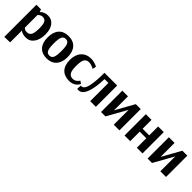

<svg xmlns="http://www.w3.org/2000/svg" viewBox="237 -1722 3186 3186"><g transform="rotate(45 1830.5 -128.5)"><path d="M277 -433Q253 -433 232.5 -422.5Q212 -412 203.5 -403.5Q195 -395 193 -390V-98Q216 -65 267 -65Q323 -65 347.5 -107.5Q372 -150 372 -257Q372 -358 349 -395.5Q326 -433 277 -433ZM60 254V-500H167L185 -455H188Q193 -461 202.5 -470.5Q212 -480 247 -495.5Q282 -511 324 -511Q413 -511 464 -443Q515 -375 515 -260Q515 -137 462 -63Q409 11 317 11Q278 11 247.5 1.5Q217 -8 206 -18L196 -27H193V250Z M717 -251Q717 -142 737 -98.5Q757 -55 807 -55Q857 -55 877 -98.5Q897 -142 897 -250Q897 -358 877 -401Q857 -444 807 -444Q757 -444 737 -401Q717 -358 717 -251ZM1041 -250Q1041 -126 978.5 -57.5Q916 11 807 11Q695 11 634.5 -57Q574 -125 574 -250Q574 -375 634.5 -443Q695 -511 807 -511Q920 -511 980.5 -443Q1041 -375 1041 -250Z M1473 -408Q1402 -444 1355 -444Q1297 -444 1270 -403.5Q1243 -363 1243 -249Q1243 -138 1271 -97Q1299 -56 1351 -56Q1373 -56 1393 -63Q1413 -70 1425.5 -80Q1438 -90 1447.5 -100.5Q1457 -111 1461 -118L1465 -125L1512 -95Q1510 -91 1507 -83.5Q1504 -76 1490 -58Q1476 -40 1458 -26Q1440 -12 1408 -0.5Q1376 11 1337 11Q1222 11 1160.5 -55Q1099 -121 1099 -247Q1099 -369 1163 -440Q1227 -511 1340 -511Q1371 -511 1407.5 -501.5Q1444 -492 1465 -482L1486 -472Z M1955 -500V0H1822V-427H1732Q1727 -227 1683 -108Q1639 11 1551 11Q1538 11 1525 8L1530 -72Q1534 -71 1542 -71Q1604 -71 1630.5 -181.5Q1657 -292 1657 -500Z M2392 -500H2508V0H2375V-349L2180 0H2076V-500H2209V-171Z M2628 0V-500H2761V-291H2916V-500H3049V0H2916V-223H2761V0Z M3485 -500H3601V0H3468V-349L3273 0H3169V-500H3302V-171Z"/></g></svg>

Font: ArsenalBold
Style: Bold
Weight: 700
Designer: Andrij Shevchenko
Foundry: Stairsfor.com
Version: Version 1.000